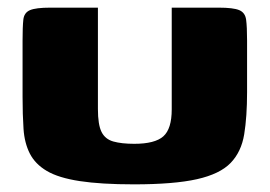

<svg xmlns="http://www.w3.org/2000/svg" viewBox="-20 -480 705 502"><path d="M626 -239Q626 -175 618.5 -129Q611 -83 583 -54Q555 -25 495 -11.5Q435 2 330 2Q244 2 188.5 -6.5Q133 -15 102.5 -33Q72 -51 58 -78.5Q44 -106 41.5 -143Q39 -180 39 -227V-374Q39 -410 41 -428.5Q43 -447 58.5 -453.5Q74 -460 111 -460H236V-195Q236 -154 245.5 -135Q255 -116 276.5 -110Q298 -104 331 -104Q385 -104 407 -123.5Q429 -143 429 -194V-460H552Q590 -460 605.5 -453.5Q621 -447 623.5 -428.5Q626 -410 626 -374Z"/></svg>

Font: Genos ExtraBold
Style: Regular
Weight: 800
Designer: Robert E. Leuschke
Foundry: Robert E. Leuschke
Version: Version 1.010